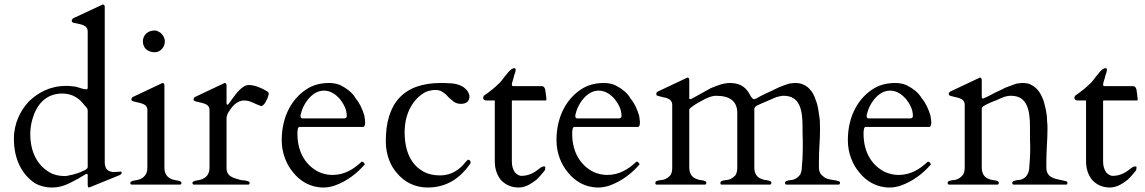

<svg xmlns="http://www.w3.org/2000/svg" viewBox="-20 -823 5103 856"><path d="M368 -425H365C344 -425 325 -438 304 -438C294 -440 284 -440 274 -440C201 -440 147 -408 108 -370C72 -331 42 -275 42 -204C42 -111 79 -44 136 -6C157 6 183 13 212 13C262 13 294 -9 328 -26C340 -34 352 -40 363 -47C366 -48 367 -48 368 -48C370 -48 371 -46 371 -43V1C371 5 372 13 376 13C379 12 384 10 385 10L515 -43C518 -45 520 -46 521 -48C522 -48 522 -49 522 -50V-56C522 -57 521 -58 520 -58C520 -58 491 -56 491 -56C462 -56 449 -68 447 -96V-792C447 -799 444 -803 439 -803C438 -803 437 -803 436 -802L432 -800L307 -742C304 -740 302 -738 302 -736C300 -735 300 -733 300 -732C300 -729 300 -726 302 -725C302 -724 304 -723 306 -722C332 -715 371 -715 371 -683V-431C370 -429 370 -426 368 -425ZM115 -226C115 -247 118 -269 124 -290C141 -351 180 -406 258 -406C306 -406 337 -381 358 -352C364 -346 371 -340 371 -330V-78C371 -70 357 -63 348 -60C336 -53 317 -48 303 -44C293 -43 280 -38 271 -38C244 -38 221 -43 202 -54C148 -85 115 -143 115 -226Z M566 0H784C787 -1 789 -3 789 -8C789 -15 775 -18 766 -19C736 -23 713 -39 713 -74V-441C713 -449 710 -453 705 -453C704 -453 703 -453 702 -452L698 -450L573 -391C570 -390 568 -388 568 -386C566 -384 566 -382 566 -381C566 -378 566 -376 568 -374C590 -363 637 -367 637 -333V-74C637 -39 613 -23 584 -19C575 -18 561 -15 561 -8C561 -3 563 -1 566 0ZM670 -590C695 -590 715 -613 715 -638C715 -657 701 -677 686 -682C681 -686 675 -687 669 -687C639 -687 617 -667 617 -638C617 -608 640 -590 670 -590Z M1075 -18C1069 -18 1062 -20 1055 -20C1024 -29 990 -34 990 -74V-295C990 -302 992 -310 997 -320C1011 -343 1033 -375 1069 -375C1082 -375 1096 -371 1106 -366C1116 -361 1131 -355 1142 -351L1143 -350H1144C1153 -350 1164 -365 1167 -374C1172 -382 1178 -397 1178 -407C1178 -410 1175 -414 1167 -418C1150 -429 1116 -444 1090 -444C1081 -444 1073 -441 1065 -436C1038 -418 1019 -386 1000 -361C999 -360 998 -358 997 -358C996 -356 994 -356 993 -356C992 -356 991 -357 991 -358C990 -360 990 -361 990 -362V-441C990 -449 987 -453 982 -453C981 -453 980 -453 979 -452L975 -450L850 -391C847 -390 845 -388 845 -386C843 -384 843 -382 843 -381C843 -378 843 -376 845 -374C867 -363 914 -367 914 -333V-74C914 -39 890 -23 861 -19C852 -18 838 -15 838 -8C838 -3 840 -1 843 0H1088C1091 -1 1093 -3 1093 -8C1093 -15 1083 -15 1075 -18Z M1315 -257H1598C1605 -257 1608 -264 1608 -278C1608 -287 1606 -297 1604 -309C1595 -337 1584 -363 1566 -384C1551 -411 1524 -430 1496 -444C1481 -450 1465 -453 1448 -453C1413 -453 1383 -446 1356 -431C1285 -390 1236 -308 1236 -198C1236 -139 1258 -88 1288 -53C1317 -17 1362 13 1422 13C1439 13 1456 10 1473 4C1527 -15 1573 -51 1607 -91C1604 -93 1601 -102 1596 -102H1594C1592 -102 1592 -102 1591 -101C1558 -70 1517 -43 1462 -43C1441 -43 1420 -48 1402 -56C1345 -84 1306 -142 1306 -227C1306 -239 1307 -257 1315 -257ZM1320 -304V-310C1323 -323 1327 -336 1334 -350C1350 -381 1380 -419 1425 -419C1455 -419 1479 -400 1495 -382C1510 -362 1526 -338 1526 -306C1526 -299 1522 -295 1513 -295H1329C1324 -295 1320 -298 1320 -304Z M2067 -111C2066 -111 2064 -110 2061 -106C2058 -104 2055 -100 2051 -95C2028 -67 1992 -41 1943 -41C1914 -41 1890 -46 1870 -57C1813 -87 1784 -148 1784 -234C1784 -318 1822 -385 1880 -414C1894 -419 1908 -422 1923 -422C1931 -422 1938 -420 1944 -418C1957 -411 1970 -402 1978 -391C1994 -378 2006 -360 2034 -360C2057 -360 2073 -369 2073 -394C2073 -397 2072 -400 2071 -403C2060 -436 2022 -452 1980 -452C1968 -453 1957 -453 1946 -453C1779 -453 1700 -363 1700 -193C1700 -134 1721 -82 1751 -50C1781 -14 1826 13 1887 13C1976 13 2035 -34 2075 -91C2076 -92 2077 -94 2078 -96V-101C2078 -106 2072 -111 2067 -111Z M2262 -448C2264 -461 2270 -473 2272 -486C2275 -494 2279 -504 2279 -512C2279 -517 2277 -519 2273 -519C2260 -519 2246 -502 2239 -492C2229 -482 2218 -464 2209 -455C2187 -433 2163 -414 2137 -396C2136 -395 2134 -388 2134 -386C2134 -379 2141 -375 2149 -375H2186V-104C2186 -69 2196 -43 2212 -22C2229 -3 2255 13 2292 13C2326 13 2352 -7 2372 -22C2382 -32 2390 -40 2396 -48C2403 -56 2406 -60 2407 -61C2410 -64 2411 -70 2411 -78C2411 -80 2410 -81 2407 -81C2400 -81 2394 -79 2388 -74C2368 -58 2343 -39 2305 -39C2293 -39 2283 -47 2276 -54C2268 -66 2262 -81 2262 -102V-374C2263 -375 2264 -375 2265 -375H2412C2415 -375 2416 -376 2416 -378C2416 -382 2416 -387 2415 -392C2411 -412 2415 -439 2394 -439H2270C2263 -439 2262 -441 2262 -448Z M2540 -257H2823C2830 -257 2833 -264 2833 -278C2833 -287 2831 -297 2829 -309C2820 -337 2809 -363 2791 -384C2776 -411 2749 -430 2721 -444C2706 -450 2690 -453 2673 -453C2638 -453 2608 -446 2581 -431C2510 -390 2461 -308 2461 -198C2461 -139 2483 -88 2513 -53C2542 -17 2587 13 2647 13C2664 13 2681 10 2698 4C2752 -15 2798 -51 2832 -91C2829 -93 2826 -102 2821 -102H2819C2817 -102 2817 -102 2816 -101C2783 -70 2742 -43 2687 -43C2666 -43 2645 -48 2627 -56C2570 -84 2531 -142 2531 -227C2531 -239 2532 -257 2540 -257ZM2545 -304V-310C2548 -323 2552 -336 2559 -350C2575 -381 2605 -419 2650 -419C2680 -419 2704 -400 2720 -382C2735 -362 2751 -338 2751 -306C2751 -299 2747 -295 2738 -295H2554C2549 -295 2545 -298 2545 -304Z M2902 -8C2901 -3 2903 -1 2906 0H3124C3127 -1 3129 -3 3129 -8C3129 -17 3116 -18 3106 -20C3098 -20 3090 -23 3083 -26C3065 -33 3053 -49 3053 -76V-336C3065 -350 3090 -364 3109 -374C3126 -384 3151 -396 3173 -396C3236 -396 3267 -370 3267 -319V-76C3267 -61 3264 -50 3259 -42C3249 -30 3233 -20 3214 -20C3204 -17 3192 -18 3192 -8C3191 -3 3193 -1 3196 0H3414C3417 -1 3419 -3 3419 -8C3419 -17 3406 -18 3396 -20C3388 -20 3380 -23 3373 -26C3355 -33 3343 -49 3343 -76V-339C3345 -345 3350 -351 3356 -353C3390 -369 3413 -377 3441 -390C3455 -393 3462 -396 3474 -396C3548 -396 3558 -329 3558 -257C3558 -236 3558 -218 3559 -201V-154C3559 -127 3557 -102 3555 -80C3555 -65 3552 -53 3547 -44C3538 -32 3522 -20 3503 -20C3493 -18 3480 -17 3480 -8C3480 -3 3482 -1 3485 0H3720C3723 -1 3725 -3 3725 -8C3725 -11 3723 -14 3720 -15C3697 -23 3667 -20 3651 -36C3639 -44 3631 -57 3631 -76V-104C3631 -157 3636 -197 3636 -247C3636 -259 3635 -272 3635 -288C3630 -320 3628 -351 3617 -376C3606 -416 3576 -453 3527 -453C3522 -453 3518 -453 3513 -452C3508 -452 3503 -451 3497 -450C3481 -445 3466 -439 3449 -432C3416 -415 3384 -403 3348 -382C3346 -382 3344 -381 3341 -381C3338 -381 3333 -385 3332 -388L3328 -392C3327 -394 3326 -395 3326 -396C3309 -429 3286 -453 3235 -453C3202 -453 3175 -440 3149 -430C3121 -414 3093 -399 3064 -383C3061 -382 3059 -381 3057 -381C3054 -381 3053 -382 3053 -384V-465C3053 -473 3050 -477 3045 -477C3044 -477 3043 -477 3042 -476L3038 -474L2913 -415C2910 -414 2909 -412 2907 -410C2907 -408 2906 -406 2906 -405C2906 -402 2907 -400 2907 -398C2909 -398 2910 -397 2912 -396C2919 -394 2927 -392 2934 -390C2954 -387 2977 -380 2977 -356V-75C2977 -60 2974 -49 2969 -42C2959 -30 2943 -20 2924 -20C2914 -17 2902 -18 2902 -8Z M3839 -257H4122C4129 -257 4132 -264 4132 -278C4132 -287 4130 -297 4128 -309C4119 -337 4108 -363 4090 -384C4075 -411 4048 -430 4020 -444C4005 -450 3989 -453 3972 -453C3937 -453 3907 -446 3880 -431C3809 -390 3760 -308 3760 -198C3760 -139 3782 -88 3812 -53C3841 -17 3886 13 3946 13C3963 13 3980 10 3997 4C4051 -15 4097 -51 4131 -91C4128 -93 4125 -102 4120 -102H4118C4116 -102 4116 -102 4115 -101C4082 -70 4041 -43 3986 -43C3965 -43 3944 -48 3926 -56C3869 -84 3830 -142 3830 -227C3830 -239 3831 -257 3839 -257ZM3844 -304V-310C3847 -323 3851 -336 3858 -350C3874 -381 3904 -419 3949 -419C3979 -419 4003 -400 4019 -382C4034 -362 4050 -338 4050 -306C4050 -299 4046 -295 4037 -295H3853C3848 -295 3844 -298 3844 -304Z M4205 -8C4205 -3 4207 -1 4210 0H4428C4431 -1 4433 -3 4433 -8C4433 -17 4420 -18 4410 -20C4402 -20 4394 -23 4386 -26C4369 -33 4357 -49 4357 -76V-339C4358 -342 4359 -345 4362 -348C4380 -360 4408 -371 4422 -376C4444 -386 4462 -396 4488 -396C4561 -396 4572 -329 4572 -257V-201C4573 -184 4573 -169 4573 -154C4573 -127 4571 -102 4569 -80C4569 -45 4549 -20 4516 -20C4506 -18 4493 -17 4493 -8C4493 -3 4495 -1 4498 0H4734C4737 -1 4739 -3 4739 -8C4739 -16 4729 -16 4721 -18C4683 -26 4645 -30 4645 -76V-104C4645 -156 4650 -196 4650 -247C4650 -259 4650 -272 4648 -288C4648 -319 4639 -351 4632 -376C4621 -404 4607 -429 4582 -442C4571 -450 4557 -453 4541 -453C4536 -453 4532 -453 4527 -452C4522 -452 4517 -451 4511 -450C4494 -444 4482 -439 4462 -432C4452 -426 4438 -420 4423 -413C4407 -406 4387 -393 4364 -384H4361C4359 -384 4358 -386 4357 -389V-465C4357 -473 4354 -477 4349 -477C4348 -477 4347 -477 4346 -476L4342 -474L4217 -415C4214 -414 4212 -412 4212 -410C4210 -408 4210 -406 4210 -405C4210 -402 4210 -400 4212 -398C4235 -387 4281 -391 4281 -356V-76C4281 -61 4278 -50 4272 -42C4262 -30 4247 -20 4228 -20C4218 -18 4205 -17 4205 -8Z M4898 -448C4900 -461 4906 -473 4908 -486C4911 -494 4915 -504 4915 -512C4915 -517 4913 -519 4909 -519C4896 -519 4882 -502 4875 -492C4865 -482 4854 -464 4845 -455C4823 -433 4799 -414 4773 -396C4772 -395 4770 -388 4770 -386C4770 -379 4777 -375 4785 -375H4822V-104C4822 -69 4832 -43 4848 -22C4865 -3 4891 13 4928 13C4962 13 4988 -7 5008 -22C5018 -32 5026 -40 5032 -48C5039 -56 5042 -60 5043 -61C5046 -64 5047 -70 5047 -78C5047 -80 5046 -81 5043 -81C5036 -81 5030 -79 5024 -74C5004 -58 4979 -39 4941 -39C4929 -39 4919 -47 4912 -54C4904 -66 4898 -81 4898 -102V-374C4899 -375 4900 -375 4901 -375H5048C5051 -375 5052 -376 5052 -378C5052 -382 5052 -387 5051 -392C5047 -412 5051 -439 5030 -439H4906C4899 -439 4898 -441 4898 -448Z"/></svg>

Font: fbb
Style: Regular
Weight: 400
Designer: David J. Perry, Michael Sharpe
Version: Version 1.045